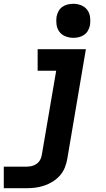

<svg xmlns="http://www.w3.org/2000/svg" viewBox="-40 -790 560 1015"><path d="M-20 205V91H100Q113 91 127 88Q141 85 153 76.5Q165 68 172 55.5Q179 43 181 29L257 -416H159V-530H414L316 48Q312 72 303 95Q294 118 277.5 137Q261 156 239.5 169.5Q218 183 194.5 191Q171 199 147.5 202Q124 205 100 205ZM348 -590Q326 -590 306 -598Q286 -606 274 -622Q262 -638 259 -659Q256 -680 259 -702Q262 -717 269.5 -731Q277 -745 290 -754Q303 -763 318 -766.5Q333 -770 348 -770Q369 -770 389 -762Q409 -754 421 -738Q433 -722 436 -701Q439 -680 436 -658Q433 -643 425.5 -629Q418 -615 405 -606Q392 -597 377 -593.5Q362 -590 348 -590Z"/></svg>

Font: iosevka_custom_sans_ss08 Heavy
Style: Italic
Weight: 900
Italic angle: -10°
Designer: Belleve Invis
Foundry: Belleve Invis
Version: Version 10.3.0; ttfautohint (v1.8.3)